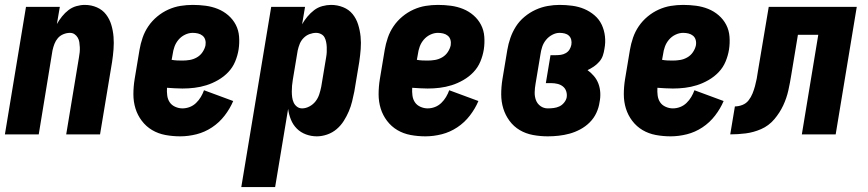

<svg xmlns="http://www.w3.org/2000/svg" viewBox="-20 -548 3540 783"><path d="M0 0 86 -520H224L212 -450Q221 -466 233 -481Q245 -496 259.5 -507Q274 -518 291.5 -523Q309 -528 326 -528Q352 -528 375 -518Q398 -508 412.5 -489Q427 -470 434 -446.5Q441 -423 443 -398Q445 -373 443 -347Q441 -321 437 -295L388 0H250L302 -314Q304 -325 305 -335Q306 -345 305.5 -355.5Q305 -366 303.5 -376Q302 -386 297 -394.5Q292 -403 284 -408.5Q276 -414 265 -414Q252 -414 238.5 -408.5Q225 -403 216 -392.5Q207 -382 202 -369Q197 -356 194 -342L138 0Z M715 8Q684 8 654.5 2.5Q625 -3 600.5 -17.5Q576 -32 558.5 -55Q541 -78 532.5 -105.5Q524 -133 524 -163.5Q524 -194 529 -225L549 -345Q553 -369 561.5 -394Q570 -419 585 -441Q600 -463 621 -480.5Q642 -498 666.5 -509Q691 -520 716 -524Q741 -528 766 -528Q793 -528 819 -524.5Q845 -521 868.5 -511.5Q892 -502 911 -485.5Q930 -469 941.5 -447Q953 -425 955 -398.5Q957 -372 953 -346Q949 -321 939 -297Q929 -273 911 -254Q893 -235 869.5 -221.5Q846 -208 822 -200.5Q798 -193 773.5 -190Q749 -187 724 -187Q709 -187 693 -188Q677 -189 661 -190Q660 -174 662 -158.5Q664 -143 672 -131Q680 -119 694.5 -112.5Q709 -106 724 -106Q739 -106 753.5 -111.5Q768 -117 779.5 -128Q791 -139 799 -152.5Q807 -166 812 -180L931 -136Q918 -105 896 -76.5Q874 -48 844.5 -28.5Q815 -9 781.5 -0.5Q748 8 715 8ZM724 -301Q739 -301 754 -303.5Q769 -306 783 -314Q797 -322 806 -335.5Q815 -349 818 -363Q820 -375 817 -385.5Q814 -396 806 -402.5Q798 -409 787.5 -411.5Q777 -414 766 -414Q750 -414 734.5 -406.5Q719 -399 708 -386Q697 -373 691.5 -357.5Q686 -342 684 -326L680 -304Q691 -302 702 -301.5Q713 -301 724 -301Z M964 215 1086 -520H1224L1212 -449Q1221 -465 1233.5 -480Q1246 -495 1261 -506.5Q1276 -518 1294.5 -523Q1313 -528 1330 -528Q1356 -528 1379.5 -518.5Q1403 -509 1418 -490.5Q1433 -472 1440.5 -448Q1448 -424 1450.5 -399Q1453 -374 1451 -348Q1449 -322 1445 -295L1425 -175Q1421 -155 1416 -134.5Q1411 -114 1402.5 -94Q1394 -74 1382 -55Q1370 -36 1353 -21.5Q1336 -7 1314.5 0.5Q1293 8 1272 8Q1249 8 1227.5 0Q1206 -8 1190.5 -23.5Q1175 -39 1166.5 -60Q1158 -81 1155 -104L1102 215ZM1212 -106Q1227 -106 1242 -114Q1257 -122 1267 -135Q1277 -148 1282 -163.5Q1287 -179 1290 -194L1310 -314Q1312 -325 1312.5 -335.5Q1313 -346 1312.5 -356.5Q1312 -367 1310 -377Q1308 -387 1303.5 -395.5Q1299 -404 1289.5 -409Q1280 -414 1269 -414Q1256 -414 1242.5 -409Q1229 -404 1218.5 -393.5Q1208 -383 1202.5 -369.5Q1197 -356 1194 -342L1174 -222Q1172 -210 1171 -198.5Q1170 -187 1170 -175Q1170 -163 1171.5 -151.5Q1173 -140 1177.5 -130Q1182 -120 1191 -113Q1200 -106 1212 -106Z M1715 8Q1684 8 1654.5 2.5Q1625 -3 1600.5 -17.5Q1576 -32 1558.5 -55Q1541 -78 1532.5 -105.5Q1524 -133 1524 -163.5Q1524 -194 1529 -225L1549 -345Q1553 -369 1561.5 -394Q1570 -419 1585 -441Q1600 -463 1621 -480.5Q1642 -498 1666.5 -509Q1691 -520 1716 -524Q1741 -528 1766 -528Q1793 -528 1819 -524.5Q1845 -521 1868.5 -511.5Q1892 -502 1911 -485.5Q1930 -469 1941.5 -447Q1953 -425 1955 -398.5Q1957 -372 1953 -346Q1949 -321 1939 -297Q1929 -273 1911 -254Q1893 -235 1869.5 -221.5Q1846 -208 1822 -200.5Q1798 -193 1773.5 -190Q1749 -187 1724 -187Q1709 -187 1693 -188Q1677 -189 1661 -190Q1660 -174 1662 -158.5Q1664 -143 1672 -131Q1680 -119 1694.5 -112.5Q1709 -106 1724 -106Q1739 -106 1753.5 -111.5Q1768 -117 1779.5 -128Q1791 -139 1799 -152.5Q1807 -166 1812 -180L1931 -136Q1918 -105 1896 -76.5Q1874 -48 1844.5 -28.5Q1815 -9 1781.5 -0.5Q1748 8 1715 8ZM1724 -301Q1739 -301 1754 -303.5Q1769 -306 1783 -314Q1797 -322 1806 -335.5Q1815 -349 1818 -363Q1820 -375 1817 -385.5Q1814 -396 1806 -402.5Q1798 -409 1787.5 -411.5Q1777 -414 1766 -414Q1750 -414 1734.5 -406.5Q1719 -399 1708 -386Q1697 -373 1691.5 -357.5Q1686 -342 1684 -326L1680 -304Q1691 -302 1702 -301.5Q1713 -301 1724 -301Z M2214 8Q2183 8 2153.5 2.5Q2124 -3 2099.5 -17.5Q2075 -32 2058 -55Q2041 -78 2032.5 -105.5Q2024 -133 2024 -163.5Q2024 -194 2029 -225L2049 -345Q2053 -369 2061.5 -393.5Q2070 -418 2084 -440Q2098 -462 2119 -479.5Q2140 -497 2164 -508Q2188 -519 2213 -523.5Q2238 -528 2262 -528Q2288 -528 2314 -524.5Q2340 -521 2362.5 -511.5Q2385 -502 2404 -486Q2423 -470 2433.5 -448Q2444 -426 2447 -400.5Q2450 -375 2445 -349Q2443 -335 2438.5 -321.5Q2434 -308 2424 -296.5Q2414 -285 2401.5 -276.5Q2389 -268 2376 -262Q2390 -252 2402 -238Q2414 -224 2420.5 -206.5Q2427 -189 2428 -169.5Q2429 -150 2425 -131Q2422 -109 2412 -87.5Q2402 -66 2385 -49Q2368 -32 2346.5 -20.5Q2325 -9 2303 -3Q2281 3 2258.5 5.5Q2236 8 2214 8ZM2214 -106Q2226 -106 2238 -107.5Q2250 -109 2261 -114Q2272 -119 2280.5 -129.5Q2289 -140 2291 -151Q2293 -164 2289 -176Q2285 -188 2275.5 -195.5Q2266 -203 2253.5 -206Q2241 -209 2228 -209H2206L2225 -323H2247Q2257 -323 2267.5 -324.5Q2278 -326 2287.5 -331.5Q2297 -337 2302.5 -346Q2308 -355 2310 -365Q2312 -376 2309.5 -386Q2307 -396 2300 -402.5Q2293 -409 2283 -411.5Q2273 -414 2262 -414Q2247 -414 2232 -406Q2217 -398 2206.5 -385Q2196 -372 2191 -356.5Q2186 -341 2184 -326L2164 -206Q2161 -189 2160.5 -172Q2160 -155 2165.5 -140Q2171 -125 2184 -115.5Q2197 -106 2214 -106Z M2715 8Q2684 8 2654.5 2.5Q2625 -3 2600.5 -17.5Q2576 -32 2558.5 -55Q2541 -78 2532.5 -105.5Q2524 -133 2524 -163.5Q2524 -194 2529 -225L2549 -345Q2553 -369 2561.5 -394Q2570 -419 2585 -441Q2600 -463 2621 -480.5Q2642 -498 2666.5 -509Q2691 -520 2716 -524Q2741 -528 2766 -528Q2793 -528 2819 -524.5Q2845 -521 2868.5 -511.5Q2892 -502 2911 -485.5Q2930 -469 2941.5 -447Q2953 -425 2955 -398.5Q2957 -372 2953 -346Q2949 -321 2939 -297Q2929 -273 2911 -254Q2893 -235 2869.5 -221.5Q2846 -208 2822 -200.5Q2798 -193 2773.5 -190Q2749 -187 2724 -187Q2709 -187 2693 -188Q2677 -189 2661 -190Q2660 -174 2662 -158.5Q2664 -143 2672 -131Q2680 -119 2694.5 -112.5Q2709 -106 2724 -106Q2739 -106 2753.5 -111.5Q2768 -117 2779.5 -128Q2791 -139 2799 -152.5Q2807 -166 2812 -180L2931 -136Q2918 -105 2896 -76.5Q2874 -48 2844.5 -28.5Q2815 -9 2781.5 -0.5Q2748 8 2715 8ZM2724 -301Q2739 -301 2754 -303.5Q2769 -306 2783 -314Q2797 -322 2806 -335.5Q2815 -349 2818 -363Q2820 -375 2817 -385.5Q2814 -396 2806 -402.5Q2798 -409 2787.5 -411.5Q2777 -414 2766 -414Q2750 -414 2734.5 -406.5Q2719 -399 2708 -386Q2697 -373 2691.5 -357.5Q2686 -342 2684 -326L2680 -304Q2691 -302 2702 -301.5Q2713 -301 2724 -301Z M2958 0 2977 -114Q2992 -114 3007.5 -120Q3023 -126 3033 -139Q3043 -152 3049 -167Q3055 -182 3059 -197Q3063 -212 3066 -227Q3069 -242 3071 -258L3115 -520H3474L3388 0H3250L3317 -406H3234L3207 -243Q3202 -211 3195 -179.5Q3188 -148 3174 -118Q3160 -88 3137.5 -61.5Q3115 -35 3084 -21.5Q3053 -8 3021 -4Q2989 0 2958 0Z"/></svg>

Font: Iosevka Term Curly Heavy
Style: Italic
Weight: 900
Italic angle: -9°
Designer: Belleve Invis
Foundry: Belleve Invis
Version: Version 32.3.0